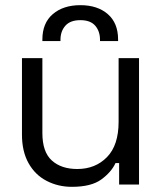

<svg xmlns="http://www.w3.org/2000/svg" viewBox="-20 -714 628 743"><path d="M65 -193V-489H144V-199Q144 -126 180.5 -93Q217 -60 279 -60Q349 -60 394 -106Q439 -152 439 -243V-489H518V0H441V-83H427Q411 -48 372 -19.5Q333 9 258 9Q205 9 160.5 -14Q116 -37 90.5 -82.5Q65 -128 65 -193ZM144 -555V-561Q144 -625 184.5 -659.5Q225 -694 291 -694Q357 -694 397 -659.5Q437 -625 437 -561V-555H367V-560Q367 -593 348.5 -614.5Q330 -636 291 -636Q252 -636 233 -614.5Q214 -593 214 -560V-555Z"/></svg>

Font: Space Grotesk Frontify
Style: Regular
Weight: 400
Designer: Florian Karsten
Version: Version 2.000